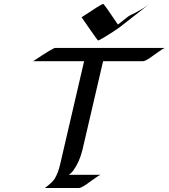

<svg xmlns="http://www.w3.org/2000/svg" viewBox="-20 -943 848 963"><path d="M146.5 -636.2Q246.1 -702.6 256.8 -702.6H807.6Q799.8 -701.2 771.5 -680.7Q743.2 -660.2 732.4 -652.8Q708 -636.2 697.3 -636.2H497.1L393.1 -189.5Q377.9 -129.4 348.6 -89.4Q337.9 -74.2 324.7 -66.4H485.8Q476.6 -64.5 449 -43.9Q421.4 -23.4 410.6 -16.6Q385.7 0 375.5 0H205.1Q241.7 -27.3 253.4 -45.4Q271.5 -74.7 281.2 -116.7L401.9 -636.2ZM497.6 -923.3Q502.4 -923.3 571.3 -819.8L620.6 -858.4Q627.4 -863.8 635.7 -867.7Q644 -871.6 657.7 -878.4Q702.1 -901.9 727.5 -921.4L578.6 -805.2Q560.1 -792 548.1 -784.4Q536.1 -776.9 523.9 -769Q511.7 -761.2 501 -754.9Q476.1 -740.2 473.4 -740.2Q470.7 -740.2 467.3 -745.1Q463.9 -750 453.9 -763.4Q443.8 -776.9 425.8 -803.5Q407.7 -830.1 389.2 -856.4Q489.3 -923.3 497.6 -923.3Z"/></svg>

Font: Fondamento
Style: Italic
Weight: 400
Italic angle: -12°
Version: Version 1.000